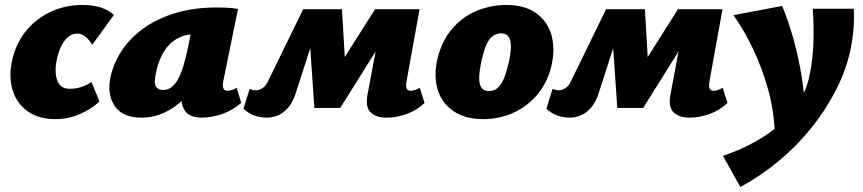

<svg xmlns="http://www.w3.org/2000/svg" viewBox="-20 -463 3468 772"><path d="M203 16Q136 16 92.5 -14.5Q49 -45 32 -96.5Q15 -148 27 -212Q41 -283 81.5 -334.5Q122 -386 181.5 -414.5Q241 -443 312 -443Q354 -443 385 -433Q416 -423 438 -403L351 -283Q341 -300 325.5 -314Q310 -328 291 -328Q270 -328 253.5 -314Q237 -300 225.5 -276Q214 -252 208 -221Q198 -172 210.5 -139Q223 -106 260 -106Q286 -106 308 -113.5Q330 -121 348 -133L380 -55Q347 -24 300.5 -4Q254 16 203 16Z M550 10Q473 10 442 -35.5Q411 -81 423 -147Q435 -207 469 -258.5Q503 -310 558 -349.5Q613 -389 687 -411Q761 -433 851 -433Q881 -433 900.5 -431.5Q920 -430 937 -427L878 -138Q870 -98 894 -98Q901 -98 910.5 -100.5Q920 -103 932 -110L950 -49Q914 -19 873 -4.5Q832 10 789 10Q761 10 741 -1.5Q721 -13 713 -40.5Q705 -68 714 -117L741 -249L827 -277Q812 -210 784.5 -157Q757 -104 720 -66.5Q683 -29 639.5 -9.5Q596 10 550 10ZM635 -101Q653 -101 667 -110.5Q681 -120 693.5 -140.5Q706 -161 716.5 -195Q727 -229 737 -278L757 -377L815 -320Q803 -324 792 -325Q781 -326 769 -326Q730 -326 701.5 -312.5Q673 -299 653.5 -275.5Q634 -252 622 -221Q610 -190 604 -154Q599 -125 608.5 -113Q618 -101 635 -101Z M1533 10Q1494 10 1471 -10.5Q1448 -31 1458 -84L1512 -372L1578 -396L1348 -29H1244L1221 -365L1253 -426H1355L1371 -154H1316L1488 -426H1667L1615 -138Q1611 -117 1615 -107.5Q1619 -98 1632 -98Q1638 -98 1646.5 -100.5Q1655 -103 1668 -110L1687 -49Q1655 -19 1615 -4.5Q1575 10 1533 10ZM1053 10Q1025 10 1000.5 0.5Q976 -9 959 -26L984 -106Q990 -103 996.5 -101.5Q1003 -100 1009 -100Q1023 -100 1036.5 -109.5Q1050 -119 1058 -137L1199 -426H1278L1169 -88Q1157 -51 1138 -29.5Q1119 -8 1097 1Q1075 10 1053 10Z M1923 16Q1850 16 1803 -16.5Q1756 -49 1739.5 -103.5Q1723 -158 1739 -227Q1757 -300 1798.5 -348Q1840 -396 1897 -419.5Q1954 -443 2015 -443Q2089 -443 2134.5 -411Q2180 -379 2196.5 -324.5Q2213 -270 2198 -202Q2183 -134 2142.5 -85Q2102 -36 2045 -10Q1988 16 1923 16ZM1946 -97Q1968 -97 1982.5 -110.5Q1997 -124 2007.5 -151Q2018 -178 2027 -217Q2039 -276 2031 -302.5Q2023 -329 1995 -329Q1975 -329 1959.5 -316.5Q1944 -304 1933.5 -278Q1923 -252 1914 -209Q1902 -149 1910 -123Q1918 -97 1946 -97Z M2751 10Q2712 10 2689 -10.5Q2666 -31 2676 -84L2730 -372L2796 -396L2566 -29H2462L2439 -365L2471 -426H2573L2589 -154H2534L2706 -426H2885L2833 -138Q2829 -117 2833 -107.5Q2837 -98 2850 -98Q2856 -98 2864.5 -100.5Q2873 -103 2886 -110L2905 -49Q2873 -19 2833 -4.5Q2793 10 2751 10ZM2271 10Q2243 10 2218.5 0.5Q2194 -9 2177 -26L2202 -106Q2208 -103 2214.5 -101.5Q2221 -100 2227 -100Q2241 -100 2254.5 -109.5Q2268 -119 2276 -137L2417 -426H2496L2387 -88Q2375 -51 2356 -29.5Q2337 -8 2315 1Q2293 10 2271 10Z M2957 289 2887 164Q2962 138 3021.5 104Q3081 70 3124.5 29.5Q3168 -11 3196 -58Q3224 -105 3235 -159Q3248 -221 3250.5 -288Q3253 -355 3248 -428H3413Q3415 -386 3411.5 -344Q3408 -302 3399 -260Q3381 -178 3340 -98.5Q3299 -19 3241 53Q3183 125 3110.5 185Q3038 245 2957 289ZM3095 69Q3092 -20 3067.5 -106.5Q3043 -193 3006.5 -269Q2970 -345 2929 -402L3125 -439Q3150 -379 3170.5 -305.5Q3191 -232 3203.5 -154.5Q3216 -77 3217 -3Z"/></svg>

Font: Ysabeau Black
Style: Italic
Weight: 900
Italic angle: -12°
Version: Version 2.000;gftools[0.9.27.dev2+g8671c4b]